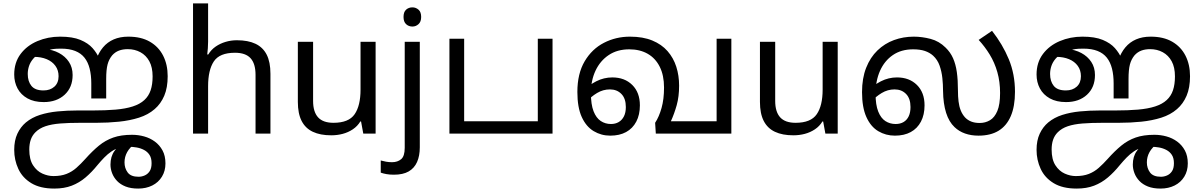

<svg xmlns="http://www.w3.org/2000/svg" viewBox="-20 -780 7031 1121"><path d="M331 -566Q404 -566 449.5 -547Q495 -528 520.5 -499Q546 -470 559 -439L541 -430Q556 -473 581.5 -503.5Q607 -534 644 -550Q681 -566 729 -566Q804 -566 855 -536.5Q906 -507 932.5 -455Q959 -403 959 -335Q959 -268 939 -221Q919 -174 883 -143Q845 -110 791.5 -93Q738 -76 674.5 -69.5Q611 -63 542 -63H448Q382 -63 331.5 -59Q281 -55 245.5 -43Q210 -31 187 -8Q168 11 159.5 36Q151 61 151 93Q151 151 173 185Q195 219 227.5 233.5Q260 248 292 248Q336 248 368 235.5Q400 223 426 200Q452 177 478 148Q520 101 558 70Q596 39 641.5 23Q687 7 751 7Q787 7 821.5 16.5Q856 26 884 46.5Q912 67 929 98.5Q946 130 946 174Q946 218 925.5 251.5Q905 285 869 303Q833 321 787 321Q744 321 713.5 309Q683 297 663.5 276.5Q644 256 634.5 231Q625 206 625 181Q625 134 648 102Q671 70 705 41L772 55Q738 80 722.5 108Q707 136 707 168Q707 202 725.5 227Q744 252 789 252Q807 252 824.5 244.5Q842 237 853.5 220Q865 203 865 173Q865 143 853 124.5Q841 106 821 95.5Q801 85 778 81Q755 77 733 77Q718 77 703.5 78.5Q689 80 675 83Q652 90 630.5 104.5Q609 119 589 139.5Q569 160 549 184Q516 225 479.5 256Q443 287 399 304Q355 321 297 321Q215 321 163 289.5Q111 258 87 206Q63 154 63 95Q63 40 81.5 0.5Q100 -39 131 -65Q166 -94 213 -109Q260 -124 316 -129.5Q372 -135 432 -135H521Q597 -135 655 -140Q713 -145 755 -158.5Q797 -172 823 -196Q848 -219 859.5 -253Q871 -287 871 -334Q871 -387 852 -422Q833 -457 800 -475Q767 -493 726 -493Q697 -493 674.5 -484.5Q652 -476 635 -457Q616 -434 608 -403.5Q600 -373 600 -319V-205H513V-293Q513 -341 503.5 -379Q494 -417 473.5 -443Q453 -469 419 -482.5Q385 -496 337 -496Q306 -496 289 -493.5Q272 -491 252 -484L217 -470Q190 -456 173.5 -436.5Q157 -417 149.5 -394.5Q142 -372 142 -348Q142 -305 163.5 -278.5Q185 -252 234 -252Q273 -252 297.5 -274Q322 -296 322 -335Q322 -370 303.5 -395.5Q285 -421 252.5 -434.5Q220 -448 178 -448L242 -494Q288 -490 324.5 -470.5Q361 -451 382.5 -418.5Q404 -386 404 -342Q404 -270 357.5 -227Q311 -184 235 -184Q179 -184 140.5 -205.5Q102 -227 82.5 -263.5Q63 -300 63 -345Q63 -415 100 -464.5Q137 -514 198.5 -540Q260 -566 331 -566Z M1195 -537Q1195 -518 1193.5 -498Q1192 -478 1190 -462H1196Q1213 -490 1239 -508Q1265 -526 1297 -535.5Q1329 -545 1363 -545Q1428 -545 1471.5 -524.5Q1515 -504 1537 -461Q1559 -418 1559 -349V0H1472V-343Q1472 -408 1443 -440Q1414 -472 1352 -472Q1262 -472 1228.5 -421.5Q1195 -371 1195 -277V0H1107V-760H1195Z M2173 -536V0H2101L2088 -71H2084Q2067 -43 2040 -25Q2013 -7 1981 1.5Q1949 10 1914 10Q1850 10 1806.5 -10.5Q1763 -31 1741 -74Q1719 -117 1719 -185V-536H1808V-191Q1808 -127 1837 -95Q1866 -63 1927 -63Q2016 -63 2050.5 -113Q2085 -163 2085 -257V-536Z M2280 240Q2255 240 2236 236.5Q2217 233 2203 228V157Q2218 161 2234 164Q2250 167 2269 167Q2301 167 2322 149.5Q2343 132 2343 83V-536H2431V80Q2431 130 2415 166Q2399 202 2366 221Q2333 240 2280 240ZM2336 -681Q2336 -710 2351 -723.5Q2366 -737 2388 -737Q2408 -737 2423.5 -723.5Q2439 -710 2439 -681Q2439 -653 2423.5 -639Q2408 -625 2388 -625Q2366 -625 2351 -639Q2336 -653 2336 -681Z M2604 0V-554H2690V-72H3120V-554H3206V0Z M3543 12Q3490 12 3446 -14.5Q3402 -41 3376.5 -97Q3351 -153 3351 -243Q3351 -350 3393.5 -422Q3436 -494 3506 -530Q3576 -566 3658 -566Q3734 -566 3788.5 -543.5Q3843 -521 3877.5 -481.5Q3912 -442 3928.5 -390.5Q3945 -339 3945 -280Q3945 -216 3931 -166Q3917 -116 3897 -72H4164V-554H4250V0H3809L3805 -63Q3828 -98 3842.5 -149.5Q3857 -201 3857 -269Q3857 -340 3832 -390Q3807 -440 3761.5 -466Q3716 -492 3654 -492Q3584 -492 3534 -458.5Q3484 -425 3457 -367.5Q3430 -310 3430 -237Q3430 -170 3445.5 -130.5Q3461 -91 3487.5 -73.5Q3514 -56 3547 -56Q3573 -56 3592.5 -67.5Q3612 -79 3623 -101Q3634 -123 3634 -155Q3634 -205 3608 -231.5Q3582 -258 3541 -258Q3501 -258 3466 -237Q3431 -216 3402 -184L3387 -248Q3417 -283 3461.5 -305.5Q3506 -328 3555 -328Q3627 -328 3671.5 -284Q3716 -240 3716 -165Q3716 -110 3695 -70Q3674 -30 3635.5 -9Q3597 12 3543 12Z M4871 -536V0H4799L4786 -71H4782Q4765 -43 4738 -25Q4711 -7 4679 1.5Q4647 10 4612 10Q4548 10 4504.5 -10.5Q4461 -31 4439 -74Q4417 -117 4417 -185V-536H4506V-191Q4506 -127 4535 -95Q4564 -63 4625 -63Q4714 -63 4748.5 -113Q4783 -163 4783 -257V-536Z M5205 12Q5152 12 5108 -14Q5064 -40 5038.5 -96.5Q5013 -153 5013 -242Q5013 -323 5037 -384Q5061 -445 5103 -485.5Q5145 -526 5199.5 -546Q5254 -566 5315 -566Q5363 -566 5413 -553Q5463 -540 5501 -502Q5529 -475 5544.5 -440Q5560 -405 5566.5 -359Q5573 -313 5573 -252Q5573 -217 5576.5 -188Q5580 -159 5589 -136Q5598 -113 5614 -95Q5629 -79 5650 -70.5Q5671 -62 5700 -62Q5733 -62 5760 -78Q5787 -94 5803 -132Q5819 -170 5819 -237Q5819 -303 5803 -359Q5787 -415 5758.5 -461.5Q5730 -508 5694 -547L5772 -600Q5834 -521 5870 -434Q5906 -347 5906 -244Q5906 -159 5881.5 -102Q5857 -45 5810 -16.5Q5763 12 5693 12Q5650 12 5614.5 -0.5Q5579 -13 5553 -38Q5521 -68 5504 -121Q5487 -174 5486 -250Q5486 -286 5482 -324Q5478 -362 5466 -396.5Q5454 -431 5428 -455Q5408 -473 5380 -482.5Q5352 -492 5311 -492Q5242 -492 5193 -458.5Q5144 -425 5118 -366.5Q5092 -308 5092 -232Q5092 -168 5107.5 -129Q5123 -90 5149.5 -73Q5176 -56 5209 -56Q5236 -56 5255.5 -67.5Q5275 -79 5285.5 -101Q5296 -123 5296 -155Q5296 -205 5270 -231.5Q5244 -258 5203 -258Q5163 -258 5128 -237Q5093 -216 5064 -184L5049 -248Q5079 -283 5123.5 -305.5Q5168 -328 5217 -328Q5289 -328 5333.5 -284Q5378 -240 5378 -165Q5378 -110 5357 -70Q5336 -30 5297.5 -9Q5259 12 5205 12Z M6300 -566Q6373 -566 6418.5 -547Q6464 -528 6489.5 -499Q6515 -470 6528 -439L6510 -430Q6525 -473 6550.5 -503.5Q6576 -534 6613 -550Q6650 -566 6698 -566Q6773 -566 6824 -536.5Q6875 -507 6901.5 -455Q6928 -403 6928 -335Q6928 -268 6908 -221Q6888 -174 6852 -143Q6814 -110 6760.5 -93Q6707 -76 6643.5 -69.5Q6580 -63 6511 -63H6417Q6351 -63 6300.5 -59Q6250 -55 6214.5 -43Q6179 -31 6156 -8Q6137 11 6128.5 36Q6120 61 6120 93Q6120 151 6142 185Q6164 219 6196.5 233.5Q6229 248 6261 248Q6305 248 6337 235.5Q6369 223 6395 200Q6421 177 6447 148Q6489 101 6527 70Q6565 39 6610.5 23Q6656 7 6720 7Q6756 7 6790.5 16.5Q6825 26 6853 46.5Q6881 67 6898 98.5Q6915 130 6915 174Q6915 218 6894.5 251.5Q6874 285 6838 303Q6802 321 6756 321Q6713 321 6682.5 309Q6652 297 6632.5 276.5Q6613 256 6603.5 231Q6594 206 6594 181Q6594 134 6617 102Q6640 70 6674 41L6741 55Q6707 80 6691.5 108Q6676 136 6676 168Q6676 202 6694.5 227Q6713 252 6758 252Q6776 252 6793.5 244.5Q6811 237 6822.5 220Q6834 203 6834 173Q6834 143 6822 124.5Q6810 106 6790 95.5Q6770 85 6747 81Q6724 77 6702 77Q6687 77 6672.5 78.5Q6658 80 6644 83Q6621 90 6599.5 104.5Q6578 119 6558 139.5Q6538 160 6518 184Q6485 225 6448.5 256Q6412 287 6368 304Q6324 321 6266 321Q6184 321 6132 289.5Q6080 258 6056 206Q6032 154 6032 95Q6032 40 6050.5 0.5Q6069 -39 6100 -65Q6135 -94 6182 -109Q6229 -124 6285 -129.5Q6341 -135 6401 -135H6490Q6566 -135 6624 -140Q6682 -145 6724 -158.5Q6766 -172 6792 -196Q6817 -219 6828.5 -253Q6840 -287 6840 -334Q6840 -387 6821 -422Q6802 -457 6769 -475Q6736 -493 6695 -493Q6666 -493 6643.5 -484.5Q6621 -476 6604 -457Q6585 -434 6577 -403.5Q6569 -373 6569 -319V-205H6482V-293Q6482 -341 6472.5 -379Q6463 -417 6442.5 -443Q6422 -469 6388 -482.5Q6354 -496 6306 -496Q6275 -496 6258 -493.5Q6241 -491 6221 -484L6186 -470Q6159 -456 6142.5 -436.5Q6126 -417 6118.5 -394.5Q6111 -372 6111 -348Q6111 -305 6132.5 -278.5Q6154 -252 6203 -252Q6242 -252 6266.5 -274Q6291 -296 6291 -335Q6291 -370 6272.5 -395.5Q6254 -421 6221.5 -434.5Q6189 -448 6147 -448L6211 -494Q6257 -490 6293.5 -470.5Q6330 -451 6351.5 -418.5Q6373 -386 6373 -342Q6373 -270 6326.5 -227Q6280 -184 6204 -184Q6148 -184 6109.5 -205.5Q6071 -227 6051.5 -263.5Q6032 -300 6032 -345Q6032 -415 6069 -464.5Q6106 -514 6167.5 -540Q6229 -566 6300 -566Z"/></svg>

Font: hextamil15
Style: Book
Weight: 400
Designer: Jelle Bosma - Monotype Design Team
Foundry: Monotype Imaging Inc.
Version: Version 2.003